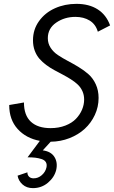

<svg xmlns="http://www.w3.org/2000/svg" viewBox="-20 -720 585 986"><path d="M225.6 -523.9Q225.6 -496.6 240 -474.6Q254.4 -452.6 277.3 -437.3Q300.3 -421.9 328.1 -407.2Q356 -392.6 383.8 -375.7Q411.6 -358.9 434.6 -338.6Q457.5 -318.4 471.9 -287.1Q486.3 -255.9 486.3 -216.8Q486.3 -170.9 467 -129.6Q447.8 -88.4 415 -58.3Q382.3 -28.3 336.7 -10.5Q291 7.3 240.2 7.8L199.7 52.2Q241.7 57.6 259.5 85.9Q277.3 114.3 268.6 152.8Q259.3 190.4 226.3 218.3Q193.4 246.1 148.9 246.1Q116.7 246.1 95.7 227.3Q74.7 208.5 70.3 182.1L120.6 165Q120.6 178.7 129.2 187.3Q137.7 195.8 152.8 195.8Q175.8 195.8 194.3 179.7Q212.9 163.6 218.3 141.1Q222.2 124.5 215.8 113.3Q209.5 102.1 193.6 96.9Q177.7 91.8 161.1 89.8Q144.5 87.9 121.6 87.9L184.6 3.4Q113.8 -9.8 70.6 -57.6Q27.3 -105.5 27.3 -180.7L103 -193.8Q103 -127.9 138.4 -95Q173.8 -62 239.7 -62Q281.7 -62 315.7 -75.2Q349.6 -88.4 370.1 -109.9Q390.6 -131.3 401.4 -157Q412.1 -182.6 412.1 -209Q412.1 -232.4 403.1 -252.2Q394 -272 378.9 -286.1Q363.8 -300.3 344 -312.7Q324.2 -325.2 302.5 -336.7Q280.8 -348.1 259 -359.9Q237.3 -371.6 217.5 -386.2Q197.8 -400.9 182.6 -418.2Q167.5 -435.5 158.4 -459.7Q149.4 -483.9 149.4 -513.2Q149.4 -568.4 180.4 -611.6Q211.4 -654.8 262 -677.5Q312.5 -700.2 372.6 -700.2Q437.5 -700.2 481.7 -671.9Q525.9 -643.6 545.4 -589.4L482.4 -557.1Q471.2 -595.7 440.4 -614.5Q409.7 -633.3 367.2 -633.3Q311.5 -633.3 268.6 -603.8Q225.6 -574.2 225.6 -523.9Z"/></svg>

Font: HK Grotesk Italic
Style: Regular
Weight: 400
Italic angle: -13°
Designer: Alfredo Marco Pradil and Stefan Peev
Foundry: Hanken Design Co.
Version: Version 1.000;PS 001.000;hotconv 1.0.88;makeotf.lib2.5.64775